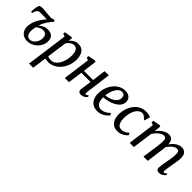

<svg xmlns="http://www.w3.org/2000/svg" viewBox="216 -1764 3217 3217"><g transform="rotate(45 1824.5 -156.0)"><path d="M88 -384H58Q57 -402 58 -428Q59 -454 63.2 -480.8Q67.5 -507.5 75.2 -528.2Q83 -549 95 -556Q100.5 -559 113 -562.2Q125.5 -565.5 143 -565.5Q159 -565.5 188.8 -563Q218.5 -560.5 252.5 -557.2Q286.5 -554 315.8 -551.5Q345 -549 359.5 -549Q378.5 -549 397.5 -554.2Q416.5 -559.5 426.5 -565.5Q430.5 -563 433.5 -561Q436.5 -559 440 -554.8Q443.5 -550.5 449.5 -541Q405.5 -490.5 369 -436Q332.5 -381.5 307 -309.5Q326.5 -322.5 348.8 -337.5Q371 -352.5 400.2 -363.2Q429.5 -374 469.5 -374Q514.5 -374 546 -358.2Q577.5 -342.5 594.2 -312.2Q611 -282 611 -237.5Q611 -187.5 590.5 -142.8Q570 -98 534.2 -63.2Q498.5 -28.5 452.8 -8.8Q407 11 356 11Q301.5 11 259.5 -14.5Q217.5 -40 197.5 -90Q177.5 -140 190 -214Q196.5 -261 217.8 -308Q239 -355 272.8 -403Q306.5 -451 351 -502L338.5 -481Q338.5 -481 324.5 -481Q310.5 -481 288.2 -481.5Q266 -482 242.5 -482.5Q219 -483 199.8 -483.2Q180.5 -483.5 173 -483.5Q154 -483.5 138.2 -475.2Q122.5 -467 111.5 -452Q101 -439 95 -419.5Q89 -400 88 -384ZM369.5 -38Q397 -38 422.5 -52Q448 -66 467.5 -90.2Q487 -114.5 498.8 -145.8Q510.5 -177 510.5 -210.5Q510.5 -241.5 500.5 -263.8Q490.5 -286 470.8 -298.2Q451 -310.5 422 -310.5Q394.5 -310.5 371.5 -301.8Q348.5 -293 330 -280.8Q311.5 -268.5 297 -258Q290 -229 286 -200.5Q282 -172 283 -146Q284 -112 295 -87.8Q306 -63.5 325 -50.8Q344 -38 369.5 -38Z M647.5 254 748.5 -487 695 -509 702 -542.5 835 -565.5 855 -554.5 846 -484Q862 -505 884.8 -523.5Q907.5 -542 936.5 -553.8Q965.5 -565.5 999.5 -565.5Q1055.5 -565.5 1092.5 -539.2Q1129.5 -513 1148 -465.5Q1166.5 -418 1166.5 -355Q1166.5 -304 1152.8 -252.2Q1139 -200.5 1112.5 -153.5Q1086 -106.5 1047.8 -69.5Q1009.5 -32.5 960 -11.2Q910.5 10 851 10Q834 10 815.8 7Q797.5 4 780.5 0.5L745.5 254ZM789 -62Q804 -52 822.8 -47.5Q841.5 -43 862.5 -43Q903 -43 934.5 -61.8Q966 -80.5 989.8 -112.2Q1013.5 -144 1029.2 -184.2Q1045 -224.5 1052.8 -267.8Q1060.5 -311 1060.5 -352.5Q1060.5 -398.5 1049.8 -431.8Q1039 -465 1018.8 -483Q998.5 -501 970 -501Q941 -501 915.8 -488Q890.5 -475 870.8 -455.2Q851 -435.5 838.5 -416Z M1671.5 -87Q1669.5 -68.5 1673.8 -60Q1678 -51.5 1685 -51.5Q1694 -51.5 1704.5 -57Q1715 -62.5 1730.5 -76.5L1743.5 -51Q1739 -44 1723.8 -29.2Q1708.5 -14.5 1685.2 -2.2Q1662 10 1633 10Q1611.5 10 1595.2 2.8Q1579 -4.5 1571 -19Q1563 -33.5 1566 -55.5L1593.5 -257.5H1376L1341 0H1242L1307 -480.5L1258.5 -505L1265.5 -541.5L1391.5 -564L1415 -552L1383 -310.5H1601L1632.5 -552H1731.5Z M2224.5 -95.5Q2210.5 -75.5 2181 -50.5Q2151.5 -25.5 2109.2 -7.5Q2067 10.5 2015 10.5Q1961.5 10.5 1923.5 -8.2Q1885.5 -27 1862 -59Q1838.5 -91 1828 -130.8Q1817.5 -170.5 1818 -211.5Q1819 -283.5 1841.5 -347.5Q1864 -411.5 1903.5 -460.8Q1943 -510 1996 -538.2Q2049 -566.5 2111 -566.5Q2160 -566.5 2191.2 -550.5Q2222.5 -534.5 2237.8 -507Q2253 -479.5 2253.5 -445.5Q2254 -398.5 2231 -363Q2208 -327.5 2170 -302Q2132 -276.5 2088 -260Q2044 -243.5 2001 -235.2Q1958 -227 1926 -226.5Q1924.5 -195 1929.5 -164.2Q1934.5 -133.5 1947.8 -108.5Q1961 -83.5 1983.2 -68.5Q2005.5 -53.5 2038.5 -53.5Q2069 -53.5 2097.8 -63.2Q2126.5 -73 2153.2 -91Q2180 -109 2202.5 -133ZM2088.5 -514.5Q2051.5 -514.5 2023 -491.5Q1994.5 -468.5 1974.5 -432.2Q1954.5 -396 1942.8 -354Q1931 -312 1927.5 -274Q1955.5 -275 1987 -282.5Q2018.5 -290 2048.2 -303.8Q2078 -317.5 2102 -337.2Q2126 -357 2140 -382Q2154 -407 2154 -437.5Q2153.5 -476 2136.2 -495.2Q2119 -514.5 2088.5 -514.5Z M2489 10Q2405.5 10 2357.8 -48.5Q2310 -107 2309.5 -211.5Q2309.5 -270.5 2328 -332.5Q2346.5 -394.5 2383.5 -447.5Q2420.5 -500.5 2475.8 -533Q2531 -565.5 2603.5 -565.5Q2631 -565.5 2663 -559.8Q2695 -554 2717 -543.5L2689 -441L2670.5 -446.5Q2658 -460 2642.5 -473.2Q2627 -486.5 2611.2 -495Q2595.5 -503.5 2581 -503.5Q2545.5 -503.5 2515 -483Q2484.5 -462.5 2462.2 -424.8Q2440 -387 2427.8 -335Q2415.5 -283 2416 -220.5Q2416.5 -165 2429 -128.5Q2441.5 -92 2465.2 -74.2Q2489 -56.5 2522.5 -56.5Q2553 -56.5 2576.2 -64.5Q2599.5 -72.5 2619.5 -86.2Q2639.5 -100 2659 -118L2678.5 -80.5Q2666 -64 2640.2 -42.8Q2614.5 -21.5 2576.8 -5.8Q2539 10 2489 10Z M2948.5 -554.5 2936 -432.5Q2955 -459.5 2978.8 -483.5Q3002.5 -507.5 3030 -526Q3057.5 -544.5 3086.8 -555Q3116 -565.5 3145.5 -565.5Q3182 -565.5 3206.2 -551.2Q3230.5 -537 3242.8 -506.2Q3255 -475.5 3256 -425.5Q3256 -420.5 3255.8 -414.5Q3255.5 -408.5 3255 -402.5Q3254.5 -396.5 3254 -389.5L3238.5 -409Q3256 -442.5 3279.5 -471Q3303 -499.5 3330.5 -520.8Q3358 -542 3388.8 -553.8Q3419.5 -565.5 3452 -565.5Q3503.5 -565.5 3536.2 -532.5Q3569 -499.5 3569 -421.5Q3569 -401 3565 -370.8Q3561 -340.5 3555.5 -307.5Q3550 -274.5 3545 -246.5Q3540.5 -220.5 3535.5 -191.5Q3530.5 -162.5 3526.5 -134.5Q3522.5 -106.5 3521.5 -84Q3520.5 -67 3524 -59.2Q3527.5 -51.5 3535 -51.5Q3546 -51.5 3557.8 -58.5Q3569.5 -65.5 3587 -81.5L3599.5 -57Q3594.5 -49.5 3578.5 -33.2Q3562.5 -17 3537.8 -3.5Q3513 10 3481 10Q3456.5 10 3442 2Q3427.5 -6 3421.8 -20.5Q3416 -35 3416.5 -54Q3417 -74.5 3421 -103.2Q3425 -132 3430.5 -163.2Q3436 -194.5 3441 -223Q3445.5 -251 3451.2 -284Q3457 -317 3461 -350.5Q3465 -384 3465 -413Q3464.5 -459.5 3450.8 -475.8Q3437 -492 3408 -492Q3387.5 -492 3364 -480.2Q3340.5 -468.5 3317 -447.2Q3293.5 -426 3272.5 -398.2Q3251.5 -370.5 3236.5 -338L3255.5 -398Q3254.5 -375 3251.8 -348.2Q3249 -321.5 3245.5 -295Q3242 -268.5 3238.5 -245L3206.5 0H3105L3136 -221Q3140.5 -249.5 3145 -283.2Q3149.5 -317 3152.8 -350.5Q3156 -384 3156 -412.5Q3155.5 -460.5 3142.2 -476.8Q3129 -493 3096 -493Q3076.5 -493 3054 -482.2Q3031.5 -471.5 3008.5 -452.8Q2985.5 -434 2964.5 -409.8Q2943.5 -385.5 2927 -358L2878.5 0H2779L2843.5 -481.5L2793.5 -506L2800.5 -542.5L2928 -565.5Z"/></g></svg>

Font: Merriweather 24pt
Style: Italic
Weight: 400
Italic angle: -7.8°
Designer: Eben Sorkin
Foundry: Eben Sorkin
Version: Version 2.101